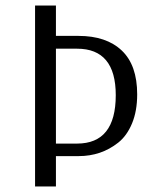

<svg xmlns="http://www.w3.org/2000/svg" viewBox="-20 -670 554 690"><path d="M106 0V-650H181V-541H262Q362 -541 417.5 -488.5Q473 -436 473 -331Q473 -271 454.5 -226.5Q436 -182 405 -157.5Q374 -133 338.5 -121Q303 -109 263 -109H181V0ZM181 -154H257Q396 -154 396 -328Q396 -495 257 -495H181Z"/></svg>

Font: Arsenal
Style: Regular
Weight: 400
Designer: Andrij Shevchenko
Foundry: Stairsfor
Version: Version 2.001;PS 002.001;hotconv 1.0.88;makeotf.lib2.5.64775